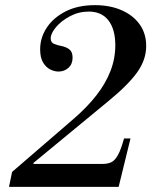

<svg xmlns="http://www.w3.org/2000/svg" viewBox="-20 -726 588 746"><path d="M15 0 27 -58 267 -265Q319 -310 354.5 -355.5Q390 -401 409 -449.5Q428 -498 428 -550Q428 -612 401.5 -646.5Q375 -681 325 -681Q286 -681 252 -663Q218 -645 197.5 -620.5Q177 -596 177 -577Q177 -561 190 -555.5Q203 -550 219.5 -547Q236 -544 249 -534.5Q262 -525 262 -502Q262 -477 246 -462.5Q230 -448 207 -448Q192 -448 175.5 -456Q159 -464 147.5 -483Q136 -502 136 -534Q136 -580 162 -619Q188 -658 235.5 -682Q283 -706 349 -706Q407 -706 452 -686.5Q497 -667 522.5 -631.5Q548 -596 548 -547Q548 -494 513 -445Q478 -396 401 -333L110 -93V-89H377Q399 -89 413 -96Q427 -103 438.5 -124Q450 -145 462 -188H487L441 0Z"/></svg>

Font: Libre Bodoni
Style: Italic
Weight: 400
Italic angle: -13°
Designer: Pablo Impallari, Rodrigo Fuenzalida
Foundry: Impallari Type
Version: Version 2.005;gftools[0.9.23]